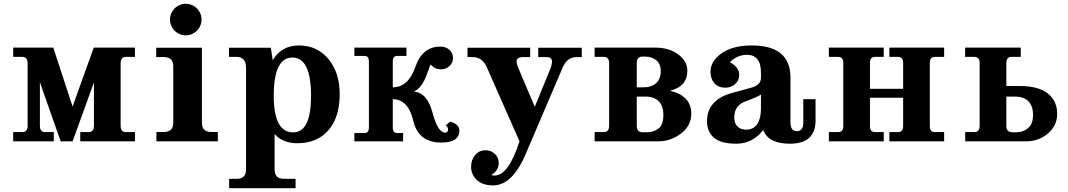

<svg xmlns="http://www.w3.org/2000/svg" viewBox="-20 -737 5570 1001"><path d="M683.6 0H398.4V-48.3H442.4Q469.7 -48.3 469.7 -82.5V-307.1L358.4 0H296.4L188 -308.1V-82.5Q188 -48.3 214.8 -48.3H260.3V0H48.8V-48.3H97.2Q124 -48.3 124 -82.5V-406.2Q124 -440.4 97.2 -440.4H48.8V-488.8H257.8L358.4 -181.6L468.8 -488.8H683.6V-440.4H635.7Q608.9 -440.4 608.9 -406.2V-82.5Q608.9 -48.3 635.7 -48.3H683.6Z M1115.7 0H795.4V-48.8H834.5Q883.3 -48.8 883.3 -97.7V-390.6Q883.3 -439.5 834.5 -439.5H794.4V-488.3H1032.7V-97.7Q1032.7 -48.8 1081.5 -48.8H1115.7ZM948.7 -552.7Q932.1 -552.7 917 -559.1Q901.9 -565.4 890.4 -576.9Q878.9 -588.4 872.6 -603.5Q866.2 -618.7 866.2 -635.3Q866.2 -651.4 872.6 -666.5Q878.9 -681.6 890.4 -693.1Q901.9 -704.6 917 -710.9Q932.1 -717.3 948.7 -717.3Q964.8 -717.3 980 -710.9Q995.1 -704.6 1006.6 -693.1Q1018.1 -681.6 1024.4 -666.5Q1030.8 -651.4 1030.8 -635.3Q1030.8 -618.7 1024.4 -603.5Q1018.1 -588.4 1006.6 -576.9Q995.1 -565.4 980 -559.1Q964.8 -552.7 948.7 -552.7Z M1521 244.1H1174.8V195.3H1213.9Q1262.7 195.3 1262.7 146.5V-383.3Q1262.7 -440.4 1213.9 -440.4H1173.8V-488.3H1392.1L1401.9 -422.9Q1446.8 -500 1539.1 -500Q1633.3 -500 1692.1 -429.4Q1751 -358.9 1751 -245.6Q1751 -126 1692.4 -58.1Q1633.8 9.8 1528.8 9.8Q1454.6 9.8 1411.6 -38.1V146.5Q1411.6 195.3 1460.4 195.3H1521ZM1508.3 -46.9Q1601.6 -46.9 1601.6 -237.3Q1601.6 -437 1504.4 -437Q1407.2 -437 1407.2 -237.3Q1407.2 -46.9 1508.3 -46.9Z M2281.2 6.3Q2161.1 6.3 2134.8 -106.7Q2108.4 -219.7 2027.8 -219.7V-72.8Q2027.8 -43.5 2049.8 -43.5H2081.5V0H1827.6V-43.5H1881.3Q1903.3 -43.5 1903.3 -72.8V-416Q1903.3 -445.3 1881.3 -445.3H1827.6V-488.8H2099.1V-445.3H2049.8Q2027.8 -445.3 2027.8 -416V-281.7Q2108.9 -282.2 2145.5 -388.2Q2182.1 -494.1 2275.4 -494.1Q2306.2 -494.1 2324 -476.3Q2341.8 -458.5 2341.8 -435.1Q2341.8 -411.1 2324 -393.3Q2306.2 -375.5 2278.3 -375.5Q2250 -375.5 2232.4 -394Q2226.1 -400.9 2225.1 -400.9Q2222.2 -396.5 2207.5 -355Q2180.7 -277.3 2137.2 -259.8Q2207.5 -253.9 2234.9 -149.7Q2262.2 -45.4 2301.3 -45.4Q2315.9 -45.4 2315.9 -63.5Q2315.9 -74.7 2303.2 -82.5L2326.7 -103Q2375 -88.9 2375 -56.6Q2375 6.3 2281.2 6.3Z M2551.3 229.5Q2494.6 229.5 2465.3 200.7Q2436 171.9 2436 132.3Q2436 96.7 2457 71.5Q2478 46.4 2512.2 46.4Q2539.6 46.4 2559.8 65.2Q2580.1 84 2580.1 113.3Q2580.1 151.4 2542 175.3Q2550.3 178.2 2558.6 178.2Q2630.9 178.2 2688.5 0L2518.1 -386.2Q2494.6 -439.5 2443.4 -439.5H2417.5V-488.3H2744.1V-439.5H2709.5Q2673.3 -439.5 2673.3 -417Q2673.3 -404.3 2681.2 -385.3L2768.1 -180.2L2845.2 -368.2Q2857.9 -397.9 2857.9 -416.5Q2857.9 -439.5 2828.1 -439.5H2786.1V-488.3H3013.2V-439.5H2987.3Q2937 -439.5 2914.1 -386.2L2728 48.8Q2655.8 229.5 2551.3 229.5Z M3410.2 0H3080.1V-48.3H3128.9Q3155.8 -48.3 3155.8 -82.5V-406.2Q3155.8 -440.4 3128.9 -440.4H3080.1V-488.8H3396.5Q3468.3 -488.8 3515.9 -453.4Q3563.5 -418 3563.5 -369.1Q3563.5 -286.1 3473.1 -263.7Q3584 -237.8 3584 -144Q3584 -82 3530.8 -41Q3477.5 0 3410.2 0ZM3336.4 -281.7Q3376 -281.7 3400.4 -303.5Q3424.8 -325.2 3424.8 -365.7Q3424.8 -404.8 3400.9 -423.3Q3377 -441.9 3345.2 -441.9H3329.1Q3299.8 -441.9 3299.8 -409.7V-281.7ZM3354.5 -47.4Q3386.7 -47.4 3412.6 -66.4Q3438.5 -85.4 3438.5 -137.7Q3438.5 -185.1 3414.1 -209.2Q3389.6 -233.4 3345.7 -233.4H3299.8V-79.6Q3299.8 -47.4 3332 -47.4Z M3819.8 12.2Q3736.8 12.2 3701.4 -19.8Q3666 -51.8 3666 -105Q3666 -213.4 3791 -251L3896.5 -279.8Q3947.3 -293 3947.3 -331.5V-357.4Q3947.3 -451.2 3874 -451.2Q3824.7 -451.2 3785.2 -413.1Q3834 -385.7 3834 -346.7Q3834 -317.4 3812.5 -298.6Q3791 -279.8 3762.2 -279.8Q3724.6 -279.8 3704.3 -303.2Q3684.1 -326.7 3684.1 -362.8Q3684.1 -418 3741.9 -459Q3799.8 -500 3898.9 -500Q4101.1 -500 4101.1 -333V-98.6Q4101.1 -53.2 4134.8 -53.2Q4168 -53.2 4168 -98.6V-219.7H4231.9V-108.9Q4231.9 12.2 4097.7 12.2Q3986.3 12.2 3959 -59.1Q3902.8 12.2 3819.8 12.2ZM3869.1 -61Q3909.2 -61 3928.2 -90.3Q3947.3 -119.6 3947.3 -169.9V-244.1Q3925.8 -230 3866.9 -208.7Q3808.1 -187.5 3808.1 -125Q3808.1 -93.3 3825.2 -77.1Q3842.3 -61 3869.1 -61Z M4902.3 0H4616.7V-48.3H4661.1Q4688.5 -48.3 4688.5 -79.1V-227.5H4515.6V-79.1Q4515.6 -48.3 4542.5 -48.3H4587.4V0H4301.3V-48.3H4349.6Q4376.5 -48.3 4376.5 -79.1V-409.7Q4376.5 -440.4 4349.6 -440.4H4301.3V-488.8H4587.4V-440.4H4542.5Q4515.6 -440.4 4515.6 -409.7V-273.9H4688.5V-409.7Q4688.5 -440.4 4661.1 -440.4H4616.7V-488.8H4902.3V-440.4H4854.5Q4827.6 -440.4 4827.6 -409.7V-79.1Q4827.6 -48.3 4854.5 -48.3H4902.3Z M5281.2 -47.4Q5313.5 -47.4 5339.6 -68.8Q5365.7 -90.3 5365.7 -137.7Q5365.7 -185.1 5341.3 -209.2Q5316.9 -233.4 5272.9 -233.4H5226.6V-79.1Q5226.6 -47.4 5258.8 -47.4ZM5327.6 0H5012.2V-48.3H5060.5Q5087.4 -48.3 5087.4 -82.5V-409.7Q5087.4 -440.4 5060.5 -440.4H5011.7V-488.8H5301.8V-440.4H5253.4Q5226.6 -440.4 5226.6 -409.7V-288.6H5295.4Q5394.5 -288.6 5443.1 -249.5Q5491.7 -210.4 5491.7 -144Q5491.7 -82 5443.4 -41Q5395 0 5327.6 0Z"/></svg>

Font: Munson
Style: Bold
Weight: 700
Designer: Paul James MIller
Foundry: High-Logic / Made with FontCreator
Version: Version 2.10;May 5, 2019;FontCreator 11.5.0.2430 64-bit